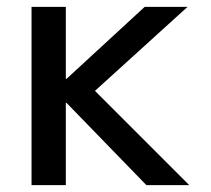

<svg xmlns="http://www.w3.org/2000/svg" viewBox="-20 -540 614 560"><path d="M174 -240H172V0H72V-520H172V-310H174L402 -520H527L257 -275L532 0H407Z"/></svg>

Font: M PLUS 1p Medium
Style: Regular
Weight: 500
Version: Version 1.062